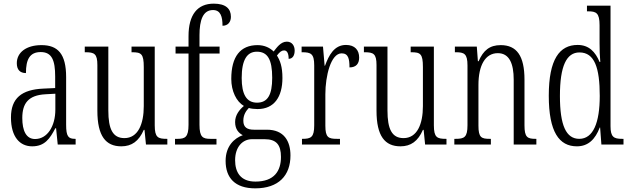

<svg xmlns="http://www.w3.org/2000/svg" viewBox="-20 -791 3447 1051"><path d="M156 10C225 10 253 -32 283 -89H287L296 0H394V-31H391C354 -31 342 -44 342 -108V-369C342 -497 296 -544 207 -544C124 -544 72 -504 72 -445C72 -410 89 -391 122 -391C122 -466 143 -506 203 -506C264 -506 282 -461 282 -372V-309L218 -306C98 -301 40 -253 40 -148C40 -41 89 10 156 10ZM172 -30C123 -30 102 -76 102 -145C102 -225 135 -270 229 -275L283 -278V-191C283 -100 239 -30 172 -30Z M644 10C701 10 740 -18 767 -80H771L779 0H896V-31H893C845 -31 827 -38 827 -105V-536H700V-505H703C753 -505 767 -497 767 -424V-210C767 -111 735 -35 661 -35C597 -35 573 -85 573 -186V-536H444V-505H448C496 -505 513 -497 513 -435V-185C513 -46 559 10 644 10Z M938 0H1165V-31H1132C1090 -31 1072 -40 1072 -108V-498H1182V-536H1072V-598C1072 -681 1091 -736 1146 -736C1188 -736 1198 -699 1198 -650C1228 -650 1244 -671 1244 -699C1244 -744 1215 -771 1150 -771C1061 -771 1012 -711 1012 -593V-536H941V-498H1012V-108C1012 -40 993 -31 952 -31H938Z M1377 240C1505 240 1570 170 1570 60C1570 -18 1535 -81 1441 -81H1370C1333 -81 1312 -94 1312 -130C1312 -163 1327 -184 1342 -200C1353 -196 1376 -194 1390 -194C1481 -194 1526 -261 1526 -364C1526 -427 1513 -460 1496 -487C1511 -507 1522 -515 1535 -515C1552 -515 1560 -498 1560 -469C1582 -469 1593 -488 1593 -514C1593 -540 1579 -563 1550 -563C1516 -563 1494 -529 1478 -509C1458 -529 1428 -544 1390 -544C1296 -544 1246 -482 1246 -359C1246 -292 1274 -235 1315 -211C1290 -190 1267 -161 1267 -123C1267 -82 1288 -62 1309 -51C1264 -35 1215 7 1215 90C1215 182 1266 240 1377 240ZM1387 -229C1329 -229 1303 -275 1303 -364C1303 -463 1332 -508 1386 -508C1444 -508 1470 -467 1470 -365C1470 -273 1446 -229 1387 -229ZM1378 203C1296 203 1267 151 1267 86C1267 11 1310 -29 1359 -29H1429C1493 -29 1518 2 1518 68C1518 144 1482 203 1378 203Z M1633 0H1841V-31H1825C1778 -31 1761 -38 1761 -103V-275C1761 -375 1791 -499 1850 -499C1887 -499 1893 -469 1893 -422C1931 -422 1946 -444 1946 -476C1946 -516 1923 -545 1874 -545C1809 -545 1780 -488 1759 -431H1757L1748 -536H1631V-505H1634C1682 -505 1700 -497 1700 -433V-105C1700 -39 1682 -31 1635 -31H1633Z M2172 10C2229 10 2268 -18 2295 -80H2299L2307 0H2424V-31H2421C2373 -31 2355 -38 2355 -105V-536H2228V-505H2231C2281 -505 2295 -497 2295 -424V-210C2295 -111 2263 -35 2189 -35C2125 -35 2101 -85 2101 -186V-536H1972V-505H1976C2024 -505 2041 -497 2041 -435V-185C2041 -46 2087 10 2172 10Z M2467 0H2667V-31H2661C2615 -31 2599 -38 2599 -103V-326C2599 -433 2636 -500 2705 -500C2768 -500 2792 -443 2792 -355V0H2916V-31H2912C2867 -31 2851 -39 2851 -105V-355C2851 -486 2808 -544 2721 -544C2661 -544 2626 -516 2600 -456H2596L2590 -536H2470V-505H2475C2521 -505 2539 -497 2539 -433V-105C2539 -39 2521 -31 2474 -31H2467Z M3138 10C3201 10 3239 -30 3263 -93H3265L3272 0H3393V-31H3385C3340 -31 3322 -41 3322 -100V-760H3193V-729H3199C3243 -729 3262 -721 3262 -653V-554C3262 -518 3263 -483 3266 -452H3262C3239 -507 3204 -545 3142 -545C3043 -545 2984 -467 2984 -267C2984 -68 3041 10 3138 10ZM3151 -31C3079 -31 3045 -104 3045 -266C3045 -430 3081 -504 3152 -504C3235 -504 3263 -419 3263 -266C3263 -119 3227 -31 3151 -31Z"/></svg>

Font: Noto Serif Lao ExtraCondensed Light
Style: Regular
Weight: 300
Width: 2
Designer: Monotype Design Team
Foundry: Monotype Imaging Inc.
Version: Version 2.003